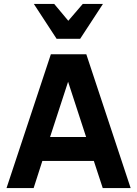

<svg xmlns="http://www.w3.org/2000/svg" viewBox="-20 -950 692 970"><path d="M13 0H150L194 -137H454L499 0H640L416 -676H237ZM233 -258 324 -537 415 -258ZM385 -754 500 -930H398L325 -845L254 -930H151L266 -754Z"/></svg>

Font: Fog Sans
Style: Bold
Weight: 700
Foundry: Intel Corporation
Version: Version 1.00